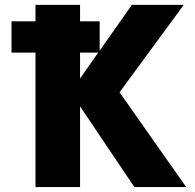

<svg xmlns="http://www.w3.org/2000/svg" viewBox="-20 -752 788 774"><path d="M26.4 -540V-666H123V-732.4H302.7V-666H381.8V-547.9L511.7 -732.4H720.7L461.9 -379.9L730.5 2H521.5L302.7 -323.2V2H123V-540ZM302.7 -435.5 376 -540H302.7Z"/></svg>

Font: Gen Shin Gothic Heavy
Style: Bold
Weight: 900
Designer: [Source Han Sans]
Ryoko NISHIZUKA  (kana & ideographs); Paul D. Hunt (Latin, Greek & Cyrillic); Wenlong ZHANG  (bopomofo
Version: Version 1.002.20150607